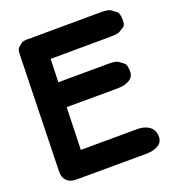

<svg xmlns="http://www.w3.org/2000/svg" viewBox="-136 -847 897 976"><g transform="rotate(-20 312.5 -358.5)"><path d="M143.1 -734.4Q134.8 -735.4 124.5 -735.8Q95.2 -735.4 86.2 -727.5Q77.1 -719.7 67.9 -711.9Q58.6 -704.1 58.1 -677.2L42 -47.9Q41 -18.6 57.6 -0.5Q74.7 18.6 105 19H111.3Q117.7 19.5 124 19.5L491.7 18.1Q530.8 17.6 555.7 2Q580.6 -13.2 579.6 -44.4Q578.6 -79.1 553.7 -97.7Q528.8 -115.7 488.3 -115.7L183.6 -114.3L190.4 -343.3L464.8 -344.2Q506.8 -344.2 532.2 -360.4Q556.6 -376 555.7 -406.7Q554.7 -441.4 542.2 -450.7Q529.8 -460 517.3 -469Q504.9 -478 460.9 -478L193.8 -476.6L197.8 -601.6Q340.3 -602.5 522 -603.5Q561 -603.5 573.5 -611.3Q585.9 -619.1 598.4 -626.7Q610.8 -634.3 609.9 -665.5Q608.9 -700.2 596.4 -709.5Q584 -718.8 571.5 -728Q559.1 -737.3 518.6 -737.3L153.8 -735.4Q148.4 -734.9 143.1 -734.4Z"/></g></svg>

Font: Comic Relief
Style: Bold
Weight: 700
Designer: Jeff Davis
Foundry: Loudifier
Version: Version 1.200; ttfautohint (v1.8.4.7-5d5b)